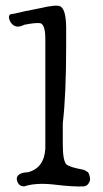

<svg xmlns="http://www.w3.org/2000/svg" viewBox="-20 -660 365 682"><path d="M276 2Q262 3 234.5 1.5Q207 0 167 -5Q105 -11 66 2Q47 2 41 -17Q34 -38 61 -46Q66 -47 70.5 -47.5Q75 -48 79 -48Q137 -63 141 -132V-522Q141 -570 125 -577Q112 -581 66 -572Q34 -555 17 -582Q7 -600 16 -609Q22 -609 68 -620Q72 -621 74.5 -621.5Q77 -622 79 -622Q87 -624 98 -626Q109 -628 123 -631Q182 -645 195 -637Q214 -626 215 -564V-497Q215 -323 203 -222V-148Q203 -89 216 -76Q228 -66 272 -58Q278 -57 282.5 -54.5Q287 -52 291 -49Q293 -50 296.5 -40.5Q300 -31 300 -23Q300 -16 293.5 -7Q287 2 276 2Z"/></svg>

Font: New Tegomin
Style: Regular
Weight: 400
Designer: Kyosuke Nagai
Version: Version 1.000